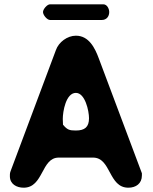

<svg xmlns="http://www.w3.org/2000/svg" viewBox="-20 -873 712 893"><path d="M26 -53C26 -17 57 0 90 0C183 0 171 -140 253 -140H413C497 -140 484 0 577 0C612 0 640 -19 640 -57V-67C610 -147 470 -520 440 -600C422 -649 394 -707 333 -707C293 -707 253 -677 240 -640C209 -557 64 -170 33 -87C26 -68 26 -70 26 -53ZM273 -293C273 -297 272 -316 272 -320C272 -353 286 -441 333 -441C376 -441 394 -357 394 -323C394 -282 374 -266 333 -266C303 -266 293 -269 273 -293ZM180 -817C180 -803 199 -780 213 -780H453C476 -780 488 -797 488 -817C488 -831 479 -853 460 -853H213C199 -853 180 -830 180 -817Z"/></svg>

Font: Asimov Print
Style: Regular
Weight: 500
Designer: Google
Version: Version 2.000980: 2014